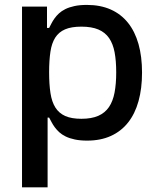

<svg xmlns="http://www.w3.org/2000/svg" viewBox="-20 -573 657 797"><path d="M71.4 204.5V-545.5H175.1V-457H183.9Q188.6 -465.6 193.7 -475.9Q198.9 -486.2 206.5 -496.8Q214.1 -507.5 224.8 -517.4Q235.4 -527.3 251.2 -535.2Q267 -543 288.9 -547.8Q310.7 -552.6 340.6 -552.6Q396.7 -552.6 439.5 -533.6Q482.2 -514.6 511.2 -478.5Q540.1 -442.5 554.9 -390.3Q569.6 -338.1 569.6 -271.7Q569.6 -205.6 555 -153.2Q540.5 -100.9 511.7 -64.5Q483 -28.1 440.3 -8.7Q397.7 10.7 341.6 10.7Q312.5 10.7 290.7 6Q268.8 1.4 252.8 -6.4Q236.9 -14.2 226 -24.1Q215.2 -34.1 207.4 -44.7Q199.6 -55.4 194.1 -65.9Q188.6 -76.3 183.9 -84.9H177.6V204.5ZM183.9 -272.7Q183.9 -223 189.5 -186.6Q195 -150.2 209.9 -126.6Q224.8 -103 250.9 -91.4Q277 -79.9 317.8 -79.9Q360.1 -79.9 388 -92.2Q415.8 -104.4 432.4 -128.7Q448.9 -153.1 455.6 -189.1Q462.4 -225.1 462.4 -272.7Q462.4 -320 455.8 -355.5Q449.2 -391 432.9 -414.8Q416.5 -438.6 388.5 -450.5Q360.4 -462.4 317.8 -462.4Q276.3 -462.4 250.2 -451.2Q224.1 -440 209.3 -416.9Q194.6 -393.8 189.3 -358Q183.9 -322.1 183.9 -272.7Z"/></svg>

Font: Cannonade Med
Style: Regular
Weight: 500
Designer: Rasmus Andersson
Foundry: rsms
Version: Version 3.012;git-f93a4a705